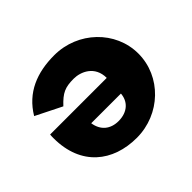

<svg xmlns="http://www.w3.org/2000/svg" viewBox="-149 -880 1115 1115"><g transform="rotate(-45 409.0 -322.5)"><path d="M520.9 -230.6C517.1 -171.9 474.6 -126.9 398.4 -126.9C333.4 -126.9 287.1 -163.1 277.1 -230.6ZM62.1 -353.1C60.9 -345.6 60.9 -331.9 60.9 -323.1C60.9 -98.1 209.6 16.9 404.6 16.9C598.4 16.9 757.1 -135.6 757.1 -323.1C757.1 -509.4 598.4 -661.9 404.6 -661.9C262.1 -661.9 144.6 -615.6 72.1 -494.4L232.1 -414.4C285.9 -471.9 317.1 -485.6 388.4 -485.6C444.6 -485.6 527.1 -451.9 527.1 -353.1Z"/></g></svg>

Font: Sztylet
Style: Bd
Weight: 700
Foundry: Cannot Into Space Fonts, PlusOne Fonts
Version: Version 0.12